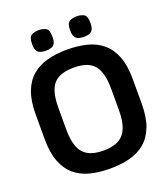

<svg xmlns="http://www.w3.org/2000/svg" viewBox="-182 -1171 1146 1310"><g transform="rotate(-20 390.5 -516.5)"><path d="M390 11Q311 11 246.5 -5.5Q182 -22 135.5 -61.5Q89 -101 63.5 -167Q38 -233 38 -332V-510Q38 -609 63.5 -675Q89 -741 135.5 -780Q182 -819 246.5 -836Q311 -853 390 -853Q469 -853 533.5 -836.5Q598 -820 645 -780.5Q692 -741 717.5 -675Q743 -609 743 -510V-332Q743 -233 717.5 -167Q692 -101 645 -61.5Q598 -22 533.5 -5.5Q469 11 390 11ZM390 -120Q460 -120 502 -144Q544 -168 563 -217Q582 -266 582 -342V-500Q582 -577 563.5 -626Q545 -675 503 -698.5Q461 -722 390 -722Q319 -722 277 -698.5Q235 -675 217 -626Q199 -577 199 -500V-342Q199 -266 217.5 -217Q236 -168 278 -144Q320 -120 390 -120ZM529 -895Q508 -895 491.5 -900Q475 -905 465 -920.5Q455 -936 455 -969Q455 -1019 476.5 -1031.5Q498 -1044 529 -1044Q561 -1044 582 -1031.5Q603 -1019 603 -969Q603 -936 593 -920.5Q583 -905 566.5 -900Q550 -895 529 -895ZM253 -895Q232 -895 215.5 -900Q199 -905 189 -920.5Q179 -936 179 -969Q179 -1019 200.5 -1031.5Q222 -1044 253 -1044Q285 -1044 306 -1031.5Q327 -1019 327 -969Q327 -936 317.5 -920.5Q308 -905 291 -900Q274 -895 253 -895Z"/></g></svg>

Font: Matangi Black
Style: Regular
Weight: 900
Designer: Prashant Pant
Foundry: The Graphic Ant
Version: Version 3.002